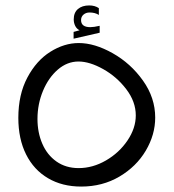

<svg xmlns="http://www.w3.org/2000/svg" viewBox="-20 -686 640 707"><path d="M47.5 -252Q47.5 -338 80.8 -400.5Q114 -463 165.2 -495.2Q216.5 -527.5 270 -527.5Q328.5 -527.5 395 -490Q461.5 -452.5 506.5 -389.2Q551.5 -326 551.5 -253Q551.5 -190 516.8 -131.2Q482 -72.5 419.8 -35.8Q357.5 1 279 1Q209 1 156.8 -29.8Q104.5 -60.5 76 -117.5Q47.5 -174.5 47.5 -252ZM480 -261Q480 -311.5 445 -357.5Q410 -403.5 360 -431.5Q310 -459.5 269 -459.5Q227.5 -459.5 193 -429.8Q158.5 -400 138.2 -351.2Q118 -302.5 118 -248Q118 -198 135.8 -156.8Q153.5 -115.5 188 -91.2Q222.5 -67 269.5 -67Q321.5 -67 370.2 -95.2Q419 -123.5 449.5 -168.8Q480 -214 480 -261ZM251 -568.5 273 -574.5Q262 -580 256.8 -591Q251.5 -602 251.5 -614.5Q251.5 -639.5 267 -652.8Q282.5 -666 308.5 -666Q329.5 -666 344 -656V-631Q330 -640 310 -640Q296.5 -640 287.5 -632.2Q278.5 -624.5 278.5 -612Q278.5 -586 312.5 -586Q325.5 -586 347 -591V-565.5L251 -543.5Z"/></svg>

Font: JuliaMono Light
Style: Italic
Weight: 300
Italic angle: -9°
Monospace: yes
Designer: cormullion
Foundry: corm
Version: Version 0.054; ttfautohint (v1.8.4)